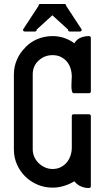

<svg xmlns="http://www.w3.org/2000/svg" viewBox="-20 -960 528 968"><path d="M352 -384H428Q438 -384 438 -374V-22Q438 -12 428 -12Q407 -12 387.5 -20.5Q368 -29 355 -46Q330 -31 302 -22.5Q274 -14 245 -14Q205 -14 169.5 -29Q134 -44 107.5 -70Q81 -96 65.5 -131Q50 -166 50 -207V-585Q50 -624 65.5 -659.5Q81 -695 109 -722H108Q136 -750 171 -764Q206 -778 245 -778Q305 -778 355 -742Q367 -762 386.5 -770Q406 -778 428 -778Q438 -778 438 -768V-500Q438 -490 428 -490H352Q345 -490 342.5 -501Q340 -512 340 -526Q340 -540 341 -553.5Q342 -567 342 -572Q342 -594 336 -614Q330 -634 317.5 -649Q305 -664 287 -673Q269 -682 245 -682Q204 -682 174.5 -654.5Q145 -627 145 -585V-207Q145 -187 153 -169Q161 -151 175 -137.5Q189 -124 207 -116Q225 -108 245 -108Q268 -108 286 -117Q304 -126 316.5 -141Q329 -156 335.5 -175.5Q342 -195 342 -216V-374Q342 -384 352 -384ZM382 -801H333Q323 -801 323 -811L244 -883L165 -811Q165 -801 155 -801H106Q96 -801 96 -811L174 -930Q174 -940 184 -940H286H288H304Q314 -940 314 -930L392 -811Q392 -801 382 -801Z"/></svg>

Font: Kanalisirung
Style: Regular
Weight: 500
Designer: Peter Wiegel
Foundry: Peter Wiegel
Version: 1.000